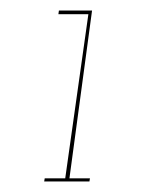

<svg xmlns="http://www.w3.org/2000/svg" viewBox="-20 -720 289 365"><path d="M65 -381 64 -375H150L151 -381H112L155 -700H92L91 -693H148L104 -381Z"/></svg>

Font: Josefin Slab Thin Thin
Style: Italic
Weight: 250
Italic angle: -12°
Version: Version 2.000